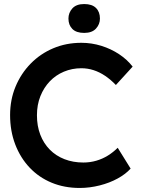

<svg xmlns="http://www.w3.org/2000/svg" viewBox="-20 -921 724 951"><path d="M30 -351Q30 -427 57 -492Q84 -557 132 -606Q180 -655 244 -682Q308 -709 383 -709Q434 -709 482 -694Q530 -679 570 -652.5Q610 -626 637 -591L554 -500Q528 -527 500.5 -545.5Q473 -564 443.5 -573.5Q414 -583 383 -583Q337 -583 296.5 -566Q256 -549 226.5 -518Q197 -487 180 -444.5Q163 -402 163 -350Q163 -297 179.5 -254Q196 -211 226.5 -180Q257 -149 299.5 -132.5Q342 -116 393 -116Q426 -116 457 -125Q488 -134 514.5 -150.5Q541 -167 563 -189L627 -86Q603 -59 563 -37Q523 -15 473.5 -2.5Q424 10 375 10Q299 10 236 -16Q173 -42 127 -90.5Q81 -139 55.5 -205.5Q30 -272 30 -351ZM319 -829Q319 -858 338.5 -879.5Q358 -901 397 -901Q436 -901 455.5 -881.5Q475 -862 475 -829Q475 -801 455.5 -779.5Q436 -758 397 -758Q358 -758 338.5 -777.5Q319 -797 319 -829Z"/></svg>

Font: Our Lexend Medium
Style: Regular
Weight: 500
Designer: Bonnie Shaver-Troup, Thomas Jockin
Foundry: Lexend
Version: Version 1.007